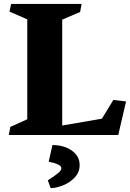

<svg xmlns="http://www.w3.org/2000/svg" viewBox="-20 -696 670 990"><path d="M564.5 -180.7 629.9 -172.9 589.8 0H25.4L33.2 -41.5L120.6 -81.1V-596.2L28.8 -636.2L37.6 -675.8H400.9L393.1 -634.3L300.8 -594.7V-48.8L505.4 -84ZM357.4 85.9Q374.5 100.1 382.6 116.9Q390.6 133.8 390.6 155.8Q390.6 192.4 365.2 219.2Q339.8 246.1 304.4 260Q269 273.9 241.2 273.9L226.6 233.9Q258.3 213.4 272.9 201.9Q287.6 190.4 292.2 183.8Q296.9 177.2 296.4 169.9Q295.9 160.2 278.6 151.9Q261.2 143.6 231 137.7L250.5 51.8Q280.3 51.8 308.3 60.1Q336.4 68.4 357.4 85.9Z"/></svg>

Font: Vesper Libre Heavy
Style: Regular
Weight: 900
Designer: Robert Keller & Kimya Gandhi
Foundry: Mota Italic
Version: Version 1.058